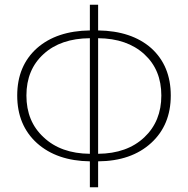

<svg xmlns="http://www.w3.org/2000/svg" viewBox="-20 -770 797 814"><path d="M396 -118Q519 -119 592 -188Q664 -256 664 -365Q664 -474 592 -540Q519 -607 396 -608ZM361 -608Q237 -607 165 -541Q92 -475 92 -365Q92 -255 165 -188Q238 -119 361 -118ZM396 -641Q538 -639 621 -566Q704 -491 704 -365Q704 -240 621 -164Q537 -87 396 -86V24H361V-86Q221 -88 137 -163Q53 -239 53 -365Q53 -491 137 -566Q220 -639 361 -641V-750H396Z"/></svg>

Font: Noto Sans CJK TC Thin
Style: Regular
Weight: 250
Designer: Ryoko NISHIZUKA ???? (kana & ideographs); Paul D. Hunt (Latin, Greek & Cyrillic); Wenlong ZHANG ??? (bopomofo); Sandoll 
Foundry: Adobe Systems Incorporated
Version: Version 1.004 January 19, 2016